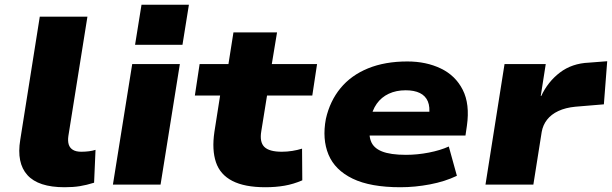

<svg xmlns="http://www.w3.org/2000/svg" viewBox="-20 -775 2569 806"><path d="M251 11Q141 11 95 -40Q49 -91 65 -188L147 -705H347L267 -204Q264 -183 268.5 -168.5Q273 -154 286 -146Q299 -138 321 -138Q338 -138 353.5 -140Q369 -142 381 -146L375 -8Q343 2 315 6.5Q287 11 251 11Z M547 -587 574 -755H773L746 -587ZM454 0 535 -506H735L654 0Z M1094 11Q1007 11 955.5 -15.5Q904 -42 886.5 -94Q869 -146 880 -221L904 -374H798L818 -506H939L960 -639H1143L1121 -506H1311L1291 -374H1101L1077 -225Q1069 -179 1089.5 -158.5Q1110 -138 1163 -138Q1185 -138 1207 -141.5Q1229 -145 1248 -151L1249 -18Q1212 -2 1174.5 4.5Q1137 11 1094 11Z M1661 11Q1535 11 1460.5 -25Q1386 -61 1359 -126Q1332 -191 1348 -276Q1365 -351 1409.5 -405Q1454 -459 1525 -488Q1596 -517 1690 -517Q1769 -517 1830.5 -487.5Q1892 -458 1922.5 -398Q1953 -338 1940 -247L1934 -206H1498L1514 -306H1797L1781 -289Q1786 -326 1776 -349.5Q1766 -373 1742.5 -384.5Q1719 -396 1683 -396Q1643 -396 1612 -381.5Q1581 -367 1561.5 -339.5Q1542 -312 1535 -272L1533 -260Q1526 -214 1536.5 -184Q1547 -154 1583 -139.5Q1619 -125 1684 -125Q1732 -125 1780.5 -134.5Q1829 -144 1864 -160L1898 -37Q1848 -13 1785 -1Q1722 11 1661 11Z M2018 0 2098 -506H2271L2250 -372H2252Q2280 -432 2330.5 -470.5Q2381 -509 2452 -512L2529 -518L2515 -337L2395 -327Q2354 -323 2324 -309Q2294 -295 2276.5 -272.5Q2259 -250 2254 -221L2219 0Z"/></svg>

Font: Nunito Sans 7pt SemiExpanded Black
Style: Italic
Weight: 900
Width: 6
Italic angle: -9°
Designer: Vernon Adams
Foundry: Vernon Adams
Version: Version 3.101;gftools[0.9.27]